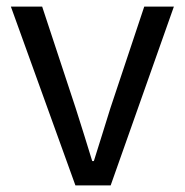

<svg xmlns="http://www.w3.org/2000/svg" viewBox="-20 -563 561 583"><path d="M209 0H316L508 -543H418L315 -234C299 -181 281 -126 265 -74H260C244 -126 227 -181 210 -234L108 -543H13Z"/></svg>

Font: Noto Sans KR
Style: Regular
Weight: 400
Designer: Ryoko NISHIZUKA 西塚涼子 (kana, bopomofo & ideographs); Paul D. Hunt (Latin, Greek & Cyrillic); Sandoll Communications 산돌커뮤니
Foundry: Adobe
Version: Version 2.004;hotconv 1.0.118;makeotfexe 2.5.65603